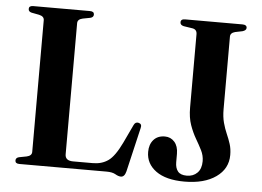

<svg xmlns="http://www.w3.org/2000/svg" viewBox="-51 -766 1156 848"><g transform="rotate(5 527.0 -342.0)"><path d="M319 -670.5 285 -664Q262.5 -659 262.5 -642V-60.5Q262.5 -32 298 -32H385.5Q425 -32 453.5 -52Q482 -72 511.5 -133.5L550 -215Q557 -230.5 571.5 -227Q587.5 -223 582.5 -205L536.5 -8.5Q530 16.5 514 16.5Q503 16.5 489 8.2Q475 0 449.5 0H62.5Q44 0 44 -14Q44 -26 58 -29.5L92 -36Q114.5 -41 114.5 -58V-642Q114.5 -659 92 -664L58 -670.5Q44 -674 44 -686Q44 -700 62.5 -700H314.5Q333 -700 333 -686Q333 -674 319 -670.5ZM987 -120.5Q987 -59.5 935 -22.8Q883 14 795 14Q713.5 14 669 -18.2Q624.5 -50.5 624.5 -103Q624.5 -136 642.5 -156.5Q660.5 -177 692.5 -177Q718.5 -177 735.2 -158Q752 -139 752 -105.5V-68Q752 -42.5 763.8 -27.8Q775.5 -13 803.5 -13Q832 -13 850 -31Q868 -49 868 -82.5Q868 -107.5 856.5 -130.5Q845 -153.5 830 -179Q815 -204.5 803.5 -237Q792 -269.5 792 -314V-639Q792 -660 772 -663.5L733 -669.5Q717 -673 717 -685.5Q717 -700 736 -700H990.5Q1010 -700 1010 -686Q1010 -675 993 -670L961 -663.5Q940 -658 940 -641.5V-320Q940 -285.5 947 -259.8Q954 -234 963.5 -212.5Q973 -191 980 -169.2Q987 -147.5 987 -120.5Z"/></g></svg>

Font: Fraunces 72pt S000 SemiBold
Style: Regular
Weight: 600
Version: Version 1.000; ttfautohint (v1.8.3)